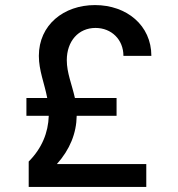

<svg xmlns="http://www.w3.org/2000/svg" viewBox="-20 -736 700 756"><path d="M84 -280H172C170 -214 145 -152 93 -100V0H556V-90H204C255 -147 281 -211 282 -280H439V-350H275C263 -404 243 -449 243 -499C243 -574 289 -626 356 -626C419 -626 466 -580 466 -516H576C576 -636 479 -716 354 -716C231 -716 133 -638 133 -516C133 -458 155 -408 166 -350H84Z"/></svg>

Font: Uncut Plan8
Style: Regular
Weight: 400
Designer: Kasper Nordkvist
Foundry: UNCUT.wtf
Version: Version 1.002;Glyphs 3.1.2 (3151)